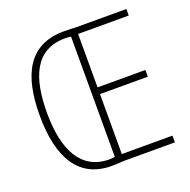

<svg xmlns="http://www.w3.org/2000/svg" viewBox="-127 -840 955 966"><g transform="rotate(-20 350.0 -356.5)"><path d="M315 -716C125 -716 56 -575 56 -359C56 -128 138 3 310 3C336 3 357 1 377 0H649V-36H378V-357H634V-393H378V-679H649V-714H381C359 -715 344 -716 315 -716ZM309 -681C322 -681 332 -680 340 -679V-35C332 -33 323 -32 310 -32C160 -33 95 -160 95 -359C95 -545 146 -681 309 -681Z"/></g></svg>

Font: Noto Sans Sinhala UI Condensed ExtraLight
Style: Regular
Weight: 200
Width: 3
Designer: Jelle Bosma - Monotype Design Team
Foundry: Monotype Imaging Inc.
Version: Version 2.006